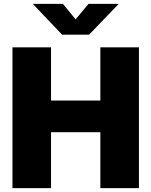

<svg xmlns="http://www.w3.org/2000/svg" viewBox="-20 -972 782 992"><path d="M44.4 0V-727.5H243.7V-452.6H498.5V-727.5H697.8V0H498.5V-289.1H243.7V0ZM305.2 -952.1 370.6 -872.1 437.5 -952.1H591.8V-950.2L440.4 -793H300.8L150.9 -950.2V-952.1Z"/></svg>

Font: Inter 20pt Black
Style: Regular
Weight: 900
Version: Version 4.001;git-66647c0bb